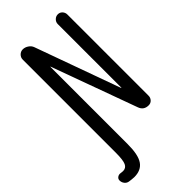

<svg xmlns="http://www.w3.org/2000/svg" viewBox="-295 -794 1090 1090"><g transform="rotate(-45 250.0 -249.5)"><path d="M39.1 226.6Q24.4 224.6 14.6 212.4Q4.9 200.2 4.9 184.6Q4.9 171.9 15.1 164.6Q25.4 157.2 38.1 159.2Q51.8 161.1 56.6 161.1Q81.1 161.1 91.3 139.2Q101.6 117.2 101.6 57.6V-689.5Q101.6 -706.1 113.8 -718.3Q126 -730.5 142.6 -730.5Q160.2 -730.5 176.3 -719.7Q192.4 -709 198.2 -692.4L382.8 -180.7Q382.8 -179.7 383.8 -179.7Q384.8 -179.7 384.8 -180.7V-691.4Q384.8 -707 396.5 -718.8Q408.2 -730.5 424.3 -730.5Q440.4 -730.5 451.2 -718.8Q461.9 -707 461.9 -691.4V-39.1Q461.9 -23.4 451.2 -11.7Q440.4 0 423.8 0Q384.8 0 372.1 -36.1L185.5 -548.8Q185.5 -549.8 184.6 -549.8Q183.6 -549.8 183.6 -548.8V72.3Q183.6 157.2 158.2 193.8Q132.8 230.5 78.1 230.5Q57.6 229.5 39.1 226.6Z"/></g></svg>

Font: Rounded-X Mgen+ 1mn regular
Style: Regular
Weight: 400
Designer: [Source Han Sans]
Ryoko NISHIZUKA  (kana & ideographs); Paul D. Hunt (Latin, Greek & Cyrillic); Wenlong ZHANG  (bopomofo
Version: Version 1.059.20150602